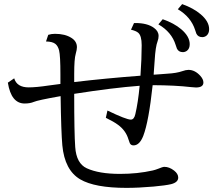

<svg xmlns="http://www.w3.org/2000/svg" viewBox="-20 -892 1040 931"><path d="M213.9 -723.1Q229 -728 246.6 -728Q295.9 -728 326.7 -708Q353 -691.4 353 -663.1Q353 -651.4 347.2 -630.9Q339.8 -606.9 339.8 -533.2V-494.1Q492.7 -512.2 661.1 -524.9Q667 -608.9 667 -672.9Q667 -719.2 649.9 -733.4Q639.6 -742.2 615.2 -748L629.9 -780.3Q635.3 -780.3 636.7 -780.3Q694.8 -780.3 726.6 -756.8Q749 -740.7 749 -717.8Q749 -704.6 744.1 -691.9Q733.9 -665.5 730 -599.1Q728 -571.8 725.6 -538.6L725.1 -529.8Q733.9 -530.3 758.8 -532.2Q769.5 -533.2 791.5 -534.7Q835.9 -537.1 863.8 -546.9Q881.3 -553.2 894 -553.2Q925.3 -553.2 951.7 -523.9Q966.3 -507.3 966.3 -492.2Q966.3 -467.8 930.2 -467.8Q922.9 -467.8 905.3 -469.7Q830.6 -478.5 720.2 -479Q701.2 -302.2 674.8 -233.4Q656.7 -187 627.4 -187Q614.7 -187 609.4 -197.8Q607.4 -202.1 603 -215.8Q590.3 -259.3 551.8 -287.1Q532.2 -301.8 493.2 -320.8L501 -356Q592.3 -312 614.3 -312Q630.4 -312 636.2 -338.4Q649.4 -394.5 657.2 -476.1Q526.9 -466.3 339.8 -437Q339.8 -245.1 344.7 -179.2Q350.1 -99.6 400.4 -76.2Q459.5 -48.8 562 -48.8Q647 -48.8 720.7 -65.4Q733.4 -68.4 745.6 -73.2Q769 -83 776.9 -83Q800.8 -83 824.2 -64.9Q844.2 -49.3 844.2 -30.8Q844.2 -7.8 809.6 1Q783.2 7.3 724.1 12.7Q651.9 19 592.8 19Q439.5 19 368.7 -22.5Q293.5 -66.9 282.2 -187.5Q276.4 -251.5 273.9 -425.8L268.1 -424.8Q163.1 -406.2 144 -397.9Q125.5 -390.1 99.6 -390.1Q34.2 -390.1 18.1 -491.2L48.8 -512.2Q62 -468.3 119.1 -468.3Q155.8 -468.3 216.8 -477.5Q245.6 -481.9 272.9 -484.9V-530.8Q272.9 -622.1 266.6 -647.5Q261.2 -668.5 249 -678.7Q234.9 -690.4 203.1 -690.9ZM769 -798.8Q823.7 -779.8 858.4 -750.5Q899.9 -715.3 899.9 -677.7Q899.9 -656.2 886.7 -646Q877.4 -639.2 866.7 -639.2Q846.2 -639.2 837.9 -656.2Q836.4 -659.2 832 -673.3Q812.5 -736.8 748 -773.9ZM863.3 -872.1Q918 -852.5 952.6 -823.2Q994.1 -788.1 994.1 -750.5Q994.1 -729.5 981 -718.8Q971.7 -711.9 960.9 -711.9Q940.4 -711.9 932.1 -729Q930.7 -731.9 926.3 -746.1Q906.2 -809.6 842.3 -847.2Z"/></svg>

Font: BIZ UDMincho
Style: Regular
Weight: 400
Monospace: yes
Designer: TypeBank Co., Ltd.
Foundry: Morisawa Inc.
Version: Version 1.06